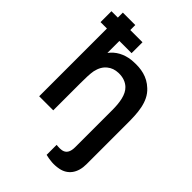

<svg xmlns="http://www.w3.org/2000/svg" viewBox="-282 -864 1217 1217"><g transform="rotate(45 326.0 -255.5)"><path d="M520.8 -520.8C468.8 -570.8 404.2 -581.2 339.6 -577.1C289.6 -575 233.3 -556.2 195.8 -513.5C191.7 -509.4 187.5 -504.2 184.4 -500V-607.3H293.8V-705.2H184.4V-750H72.9V-705.2H15.6V-607.3H72.9V0H199V-244.8C199 -285.4 200 -329.2 205.2 -356.2C212.5 -389.6 227.1 -416.7 250 -434.4C269.8 -451 294.8 -459.4 324 -460.4C363.5 -461.5 394.8 -450 417.7 -428.1C453.1 -394.8 462.5 -332.3 462.5 -266.7V66.7C462.5 150 407.3 142.7 368.8 139.6V229.2C404.2 237.5 441.7 243.8 488.5 234.4C551 221.9 589.6 171.9 589.6 92.7V-271.9C589.6 -362.5 586.5 -461.5 520.8 -520.8Z"/></g></svg>

Font: Manrope3 Bold
Style: Regular
Weight: 700
Designer: Mikhail Sharanda
Foundry: Mikhail Sharanda
Version: Version 3.000;PS 003.000;hotconv 1.0.88;makeotf.lib2.5.64775